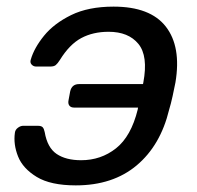

<svg xmlns="http://www.w3.org/2000/svg" viewBox="-20 -550 594 580"><path d="M209 10Q133 10 91 -15.5Q49 -41 34.5 -77.5Q20 -114 25 -149Q26 -158 34 -164Q42 -170 50 -170H94Q105 -170 109 -165.5Q113 -161 115 -151Q123 -104 151 -85Q179 -66 225 -66Q285 -66 330.5 -102Q376 -138 396 -219L397 -225H204Q194 -225 189.5 -231Q185 -237 187 -247L192 -274Q197 -296 219 -296H412L413 -301Q428 -381 398 -417.5Q368 -454 308 -454Q261 -454 225.5 -435Q190 -416 161 -369Q154 -358 148.5 -353.5Q143 -349 132 -349H89Q81 -349 75.5 -355Q70 -361 73 -370Q83 -405 113 -442Q143 -479 195 -504.5Q247 -530 323 -530Q434 -530 481 -469.5Q528 -409 510 -301Q507 -285 501.5 -260Q496 -235 491 -219Q465 -111 393 -50.5Q321 10 209 10Z"/></svg>

Font: Lubike
Style: Italic
Weight: 400
Italic angle: -12°
Foundry: Honoka55
Version: Version 1.000;July 22, 2022;FontCreator 14.0.0.2862 64-bit